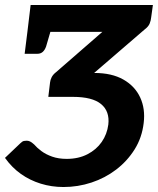

<svg xmlns="http://www.w3.org/2000/svg" viewBox="-23 -744 635 771"><path d="M232 7Q184 7 140.5 -6.5Q97 -20 61 -45.5Q25 -71 -3 -110L59 -169Q67 -177 73.5 -178Q80 -179 84 -179Q91 -179 97.5 -176Q104 -173 114 -164Q125 -151 143 -137.5Q161 -124 186.5 -115Q212 -106 245 -106Q292 -106 328 -124.5Q364 -143 385.5 -174Q407 -205 412 -244Q418 -297 383 -326Q348 -355 270 -355H171L178 -413Q179 -423 184.5 -434Q190 -445 203 -455L388 -616H87L100 -724H591L584 -674Q583 -662 578 -649.5Q573 -637 557 -625L355 -451H356Q426 -451 472.5 -424.5Q519 -398 540 -352.5Q561 -307 554 -250Q547 -191 517.5 -144Q488 -97 443.5 -63Q399 -29 344.5 -11Q290 7 232 7ZM186 -639 162 -557Q157 -543 148.5 -535.5Q140 -528 127 -528H76L87 -616Z"/></svg>

Font: Aleo
Style: Bold Italic
Weight: 700
Italic angle: -7°
Version: Version 2.001;gftools[0.9.29]